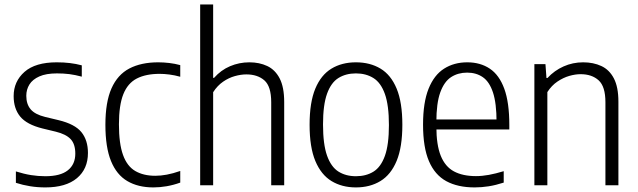

<svg xmlns="http://www.w3.org/2000/svg" viewBox="-20 -828 2852 858"><path d="M182.5 9.5Q147 9.5 114.5 4.2Q82 -1 51 -11V-62Q87.5 -50.5 119 -45.5Q150.5 -40.5 182.5 -40.5Q250 -40.5 283.2 -67Q316.5 -93.5 316.5 -141.5Q316.5 -184.5 295.5 -206.5Q274.5 -228.5 229.5 -239.5L169.5 -254Q99.5 -271.5 70.2 -307.2Q41 -343 41 -398.5Q41 -464 89.5 -506.8Q138 -549.5 233.5 -549.5Q265 -549.5 292.2 -546.2Q319.5 -543 345.5 -536V-485.5Q315.5 -493.5 289.8 -496.8Q264 -500 234.5 -500Q186 -500 155.8 -486.5Q125.5 -473 111.5 -450.5Q97.5 -428 97.5 -400Q97.5 -362.5 117 -339.5Q136.5 -316.5 181.5 -305.5L242 -291Q314.5 -273.5 343.8 -237.5Q373 -201.5 373 -144.5Q373 -73 323.8 -31.8Q274.5 9.5 182.5 9.5Z M665.5 9.5Q597 9.5 549 -18.8Q501 -47 476 -108.5Q451 -170 451 -270.5Q451 -371.5 478.2 -433Q505.5 -494.5 558.2 -522Q611 -549.5 687 -549.5Q711 -549.5 736.5 -546.5Q762 -543.5 785.5 -537V-485Q760.5 -492 736.8 -495Q713 -498 693.5 -498Q632 -498 591.5 -477.2Q551 -456.5 531.2 -407.2Q511.5 -358 511.5 -272.5Q511.5 -186 529.8 -135.5Q548 -85 584.5 -63.8Q621 -42.5 674 -42.5Q698 -42.5 725.2 -47.5Q752.5 -52.5 785.5 -64V-12Q755 -1 725 4.2Q695 9.5 665.5 9.5Z M874.5 0V-808H932.5V-480H936.5Q967.5 -515 1008.2 -532.2Q1049 -549.5 1094.5 -549.5Q1139 -549.5 1174.2 -533Q1209.5 -516.5 1229.8 -477.5Q1250 -438.5 1250 -372V0H1192V-371Q1192 -442 1161.5 -468.8Q1131 -495.5 1081 -495.5Q1057 -495.5 1029.8 -488Q1002.5 -480.5 977 -463Q951.5 -445.5 932.5 -416V0Z M1570.5 9.5Q1508 9.5 1461.5 -18.8Q1415 -47 1389.2 -108.5Q1363.5 -170 1363.5 -270.5Q1363.5 -370.5 1389 -431.8Q1414.5 -493 1461 -521.2Q1507.5 -549.5 1570.5 -549.5Q1633.5 -549.5 1680.2 -521.5Q1727 -493.5 1752.5 -432Q1778 -370.5 1778 -270.5Q1778 -170.5 1752.5 -109Q1727 -47.5 1680.2 -19Q1633.5 9.5 1570.5 9.5ZM1570.5 -40.5Q1616 -40.5 1649 -61Q1682 -81.5 1700 -131.5Q1718 -181.5 1718 -269Q1718 -357.5 1700 -408Q1682 -458.5 1648.8 -479.2Q1615.5 -500 1570.5 -500Q1525.5 -500 1492.5 -479.5Q1459.5 -459 1441.5 -409.2Q1423.5 -359.5 1423.5 -272Q1423.5 -183 1441.5 -132.5Q1459.5 -82 1492.5 -61.2Q1525.5 -40.5 1570.5 -40.5Z M2101 9.5Q2025.5 9.5 1974.2 -18.5Q1923 -46.5 1896.8 -108Q1870.5 -169.5 1870.5 -271Q1870.5 -370 1895.2 -431.5Q1920 -493 1964.5 -521.2Q2009 -549.5 2068 -549.5Q2126.5 -549.5 2168.8 -521.2Q2211 -493 2233.5 -431.5Q2256 -370 2256 -270V-249.5H1905.5V-294H2212.5L2199 -282.5Q2199 -366.5 2183 -414.8Q2167 -463 2137.5 -483.2Q2108 -503.5 2067.5 -503.5Q2027 -503.5 1996 -483.5Q1965 -463.5 1947.5 -415.2Q1930 -367 1930 -282.5V-263Q1930 -180 1949.8 -131.5Q1969.5 -83 2008.8 -62Q2048 -41 2107 -41Q2134.5 -41 2164.5 -46.5Q2194.5 -52 2231 -63V-12Q2195.5 -0.5 2163.8 4.5Q2132 9.5 2101 9.5Z M2368 0V-541.5H2417.5L2422 -479.5H2426.5Q2457.5 -513 2498.5 -531.2Q2539.5 -549.5 2586 -549.5Q2631.5 -549.5 2667.2 -533Q2703 -516.5 2723.2 -477.8Q2743.5 -439 2743.5 -373.5V0H2685.5V-371Q2685.5 -441.5 2655.2 -469Q2625 -496.5 2574.5 -496.5Q2551 -496.5 2524 -488.8Q2497 -481 2471 -463.5Q2445 -446 2426 -416.5V0Z"/></svg>

Font: Encode Sans SemiCondensed Light
Style: Regular
Weight: 300
Width: 4
Designer: Multiple Designers
Foundry: Impallari Type
Version: Version 3.002